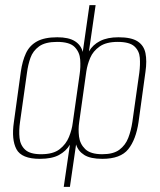

<svg xmlns="http://www.w3.org/2000/svg" viewBox="-20 -611 624 747"><path d="M228 116 252 -48Q237 -23 209.5 -8Q182 7 135 7Q64 7 44 -30.5Q24 -68 34 -136L61 -332Q67 -374 81 -404Q95 -434 124 -450Q153 -466 203 -466Q247 -466 271 -451Q295 -436 302 -409L328 -591H352L326 -411Q341 -437 369.5 -451.5Q398 -466 441 -466Q491 -466 515.5 -450Q540 -434 546 -404Q552 -374 546 -332L519 -136Q509 -68 479 -30.5Q449 7 378 7Q332 7 308 -8Q284 -23 276 -49L252 116ZM140 -11Q187 -11 212 -30.5Q237 -50 248.5 -78.5Q260 -107 263 -133L290 -323Q294 -350 292 -379Q290 -408 270.5 -428Q251 -448 202 -448Q156 -448 132 -430.5Q108 -413 98.5 -386Q89 -359 85 -328L58 -137Q53 -103 56 -74.5Q59 -46 78 -28.5Q97 -11 140 -11ZM378 -11Q421 -11 444.5 -28.5Q468 -46 479 -74.5Q490 -103 495 -137L522 -328Q526 -359 524 -386Q522 -413 503 -430.5Q484 -448 438 -448Q393 -448 367.5 -430Q342 -412 331 -386Q320 -360 316 -334L288 -135Q284 -108 287.5 -79.5Q291 -51 311.5 -31Q332 -11 378 -11Z"/></svg>

Font: Alumni Sans Thin
Style: Italic
Weight: 100
Italic angle: -8°
Designer: Robert E. Leuschke
Foundry: Robert E. Leuschke
Version: Version 1.016